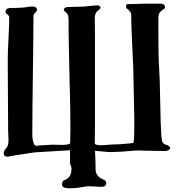

<svg xmlns="http://www.w3.org/2000/svg" viewBox="-20 -668 981 1039"><path d="M153 -633Q180 -633 180 -614Q180 -608 170.5 -599Q161 -590 161 -583Q161 -484 158 -275.5Q155 -67 155 33V67Q155 83 160.5 102Q166 121 176 121H178Q188 119 213 118Q238 117 243 116Q252 115 263 115Q270 115 287 115.5Q304 116 312 116Q348 116 359 109Q360 108 360 87Q361 73 361 33Q361 -78 358 -174Q358 -204 357 -210Q357 -239 355 -303Q353 -367 353 -399Q352 -425 351.5 -478.5Q351 -532 351 -560V-567Q351 -593 332 -605Q325 -611 325 -616Q325 -621 331.5 -625.5Q338 -630 346 -630Q350 -630 363 -630.5Q376 -631 382 -631Q388 -631 402 -631.5Q416 -632 421 -632Q435 -632 464 -635.5Q493 -639 507 -639Q524 -637 524 -627Q524 -622 518 -617Q509 -610 505 -606Q501 -602 497 -593.5Q493 -585 493 -573Q493 -559 493.5 -522Q494 -485 494 -463V-6Q494 18 493.5 56Q493 94 493 109Q499 118 527 118Q538 118 559.5 116Q581 114 587 114Q628 114 682 108Q695 107 703 104Q704 100 706 68Q707 41 707 -17Q707 -37 701 -304Q700 -337 695 -436.5Q690 -536 690 -588Q690 -597 682 -607.5Q674 -618 667 -621Q662 -624 662 -635Q662 -646 675 -646H696Q707 -646 727.5 -647Q748 -648 760 -648H851Q866 -648 871 -637Q876 -625 868 -620L862 -616Q855 -611 853 -609Q851 -607 846.5 -602.5Q842 -598 840.5 -593.5Q839 -589 838 -584Q837 -581 837 -560V-484Q837 -358 841 -302Q845 -244 847 -118Q849 8 853 65Q855 85 856.5 93Q858 101 864 107.5Q870 114 882 116Q888 118 894.5 123Q901 128 901 133Q901 136 900 137Q893 149 871 149H854Q838 149 801 148Q764 147 748 147Q744 146 739 146Q715 146 672 150Q629 154 604 154Q597 155 582 155Q564 155 531.5 151.5Q499 148 494 148Q494 153 495.5 180.5Q497 208 497 223V247Q497 285 536 302Q555 309 555 323Q555 343 528 343Q517 343 495.5 341.5Q474 340 464 340Q448 340 432 343Q394 351 356 351Q315 351 315 330Q315 327 316 325Q318 314 321.5 311Q325 308 338 302Q367 289 367 242Q367 237 363 228Q359 219 359 215V145Q332 147 276 150Q220 153 193 155Q167 155 94 168Q61 172 22 180Q0 180 0 162Q0 148 12 136Q26 122 26 90Q26 83 25 65Q24 47 24 36Q24 10 23.5 -49.5Q23 -109 23 -139Q23 -168 22.5 -226.5Q22 -285 22 -311V-348Q22 -384 26 -461.5Q30 -539 30 -575Q30 -584 12 -597Q10 -599 10 -603Q10 -625 39 -625H60Q100 -625 134 -631Q146 -633 153 -633Z"/></svg>

Font: Fedorovsk Unicode
Style: Medium
Weight: 500
Designer: Aleksandr Andreev and Nikita Simmons
Version: Version 3.2